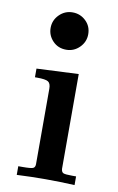

<svg xmlns="http://www.w3.org/2000/svg" viewBox="-81 -740 481 785"><g transform="rotate(10 159.5 -347.0)"><path d="M46 0V-36H63Q99 -36 107.5 -40Q116 -44 116 -57V-370Q116 -392 105 -399Q94 -406 59 -406H50V-442L224 -450V-57Q225 -43 233 -39.5Q241 -36 270 -36H286V0Q226 -3 166 -3Q106 -3 46 0ZM78 -616Q78 -648 101 -671Q124 -694 156 -694Q188 -694 211 -672Q234 -650 234 -617Q234 -585 211 -562Q188 -539 156 -539Q122 -539 100 -562Q78 -585 78 -616Z"/></g></svg>

Font: CMU Serif
Style: Bold
Weight: 700
Version: Version 0.7.0